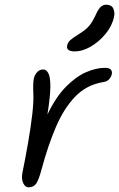

<svg xmlns="http://www.w3.org/2000/svg" viewBox="-20 -786 507 818"><path d="M102 12Q87 12 79 -5.5Q71 -23 75 -47Q88 -111 99.5 -177Q111 -243 117.5 -299Q124 -355 122 -389Q121 -412 121.5 -425Q122 -438 124 -451Q128 -468 138.5 -479Q149 -490 164 -490Q178 -490 186.5 -473Q195 -456 194.5 -414.5Q194 -373 182 -298Q218 -373 261 -416.5Q304 -460 347 -478.5Q390 -497 427 -497Q447 -497 453 -488.5Q459 -480 456 -469Q454 -459 445 -448.5Q436 -438 418 -436Q348 -424 300 -374Q252 -324 218 -244.5Q184 -165 157 -64Q145 -19 134 -3.5Q123 12 102 12ZM299 -567Q261 -567 266 -592Q269 -606 280 -615.5Q291 -625 315 -640Q347 -660 360.5 -676.5Q374 -693 387 -721Q399 -748 409.5 -757Q420 -766 432 -766Q455 -766 462.5 -750Q470 -734 466 -715Q458 -676 430 -642Q402 -608 366.5 -587.5Q331 -567 299 -567Z"/></svg>

Font: Shantell Sans Normal
Style: Italic
Weight: 300
Italic angle: -11.31°
Designer: Stephen Nixon, Anya Danilova, Shantell Martin
Foundry: Arrow Type
Version: Version 1.008;[a672d596b]